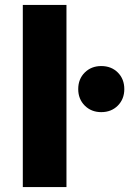

<svg xmlns="http://www.w3.org/2000/svg" viewBox="-20 -762 526 782"><path d="M72.9 -742H250.7V0H72.9ZM392.4 -493Q433.4 -493 459.9 -466.6Q486.3 -440.1 486.3 -399.1Q486.3 -358.6 459.9 -331.9Q433.4 -305.3 392.4 -305.3Q351.9 -305.3 325.2 -331.9Q298.6 -358.6 298.6 -399.1Q298.6 -440.1 325.2 -466.6Q351.9 -493 392.4 -493Z"/></svg>

Font: Alexandria
Style: Regular
Weight: 400
Designer: Mohamed Gaber
Foundry: Kief Type Foundry
Version: Version 5.100